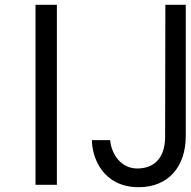

<svg xmlns="http://www.w3.org/2000/svg" viewBox="-20 -770 794 800"><path d="M128 -750V0H217V-750ZM558 10C680 10 754 -74 754 -203V-750H669L668 -201C668 -106 617 -68 552 -68C483 -68 444 -129 439 -186H363C363 -116 407 10 558 10Z"/></svg>

Font: Oakes
Style: Regular
Weight: 400
Designer: Samuel Oakes
Foundry: Samuel Oakes
Version: Version 1.003;PS 001.003;hotconv 1.0.88;makeotf.lib2.5.64775